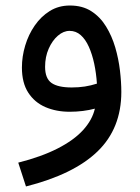

<svg xmlns="http://www.w3.org/2000/svg" viewBox="-20 -399 499 686"><path d="M319 -10.8Q309.7 29.7 276.7 65.9Q243.7 102 186.1 131.4Q128.6 160.9 45.2 182.1L72.8 267.2Q243.5 224.1 328.5 142Q413.5 59.9 413.5 -70.6Q413.5 -105.6 408.6 -147.1Q403.7 -188.6 391.8 -229.5Q379.8 -270.4 358.9 -304.4Q338 -338.5 306.3 -358.9Q274.7 -379.3 229.7 -379.3Q189.5 -379.3 157.9 -359.7Q126.3 -340 104 -307.6Q81.7 -275.3 70 -236.1Q58.3 -197 58.3 -157.8Q58.3 -102.9 81 -67.9Q103.6 -33 142.3 -16.3Q180.9 0.3 229 0.3Q253.5 0.3 276.2 -2.6Q299 -5.5 319 -10.8ZM326.3 -100.2Q305.2 -93.4 283.2 -89.9Q261.1 -86.5 236.1 -86.5Q187.1 -86.5 164.1 -102.6Q141.1 -118.8 141.1 -160.3Q141.1 -195.9 153.9 -224.9Q166.7 -254 186.8 -271.4Q206.8 -288.7 228.6 -288.7Q251.4 -288.7 268.5 -273.5Q285.5 -258.4 297.4 -231.9Q309.3 -205.5 316.6 -171.5Q323.8 -137.5 326.3 -100.2Z"/></svg>

Font: Estedad-VF-FD Black
Style: Regular
Weight: 900
Designer: Amin Abedi
Version: Version 4.000